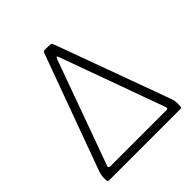

<svg xmlns="http://www.w3.org/2000/svg" viewBox="-197 -889 1035 1035"><g transform="rotate(-45 320.5 -371.5)"><path d="M38 -13V-30Q38 -41 40 -50.5Q42 -60 46 -73L287 -732Q291 -743 300 -743L342 -742Q352 -742 356 -730L595 -76Q600 -63 601.5 -54.5Q603 -46 603 -37V-13Q603 -7 600.5 -3.5Q598 0 592 0H50Q45 0 41.5 -3Q38 -6 38 -13ZM109 -49H537Q549 -49 544 -64L328 -660Q324 -671 321 -671Q318 -671 313 -660L97 -64Q91 -49 109 -49Z"/></g></svg>

Font: Libre Franklin ExtraLight
Style: Regular
Weight: 250
Designer: Pablo Impallari, Rodrigo Fuenzalida, Nhung Nguyen
Foundry: Impallari Type
Version: Version 3.000